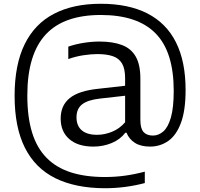

<svg xmlns="http://www.w3.org/2000/svg" viewBox="-20 -769 1062 1019"><path d="M536.5 230Q380.5 229.5 273.8 176.8Q167 124 112.2 15.2Q57.5 -93.5 57.5 -260Q57.5 -426 111 -534.5Q164.5 -643 266.8 -696Q369 -749 514.5 -749Q662 -749 762.5 -697.5Q863 -646 914 -544.2Q965 -442.5 965 -291.5Q965 -182.5 940.2 -116.5Q915.5 -50.5 872.8 -20.8Q830 9 776.5 9Q727 9 696 -10.8Q665 -30.5 651.5 -64.5H645Q618.5 -29 573 -10Q527.5 9 476 9Q393.5 9 347.8 -30.8Q302 -70.5 302 -139.5Q302 -209.5 350.2 -248.5Q398.5 -287.5 503 -298L667.5 -316.5L671.5 -264L508 -245.5Q444 -238 415 -214.5Q386 -191 386 -146.5Q386 -101.5 413.8 -77.5Q441.5 -53.5 495.5 -53.5Q534.5 -53.5 574.2 -69.5Q614 -85.5 644 -120V-354Q644 -404.5 627.5 -432.2Q611 -460 578.2 -471Q545.5 -482 497 -482Q465 -482 424 -476Q383 -470 342.5 -455.5V-521.5Q379.5 -534.5 423.5 -541.5Q467.5 -548.5 507.5 -548.5Q578.5 -548.5 627 -530.2Q675.5 -512 700.2 -469Q725 -426 725 -352V-132Q725 -87 742 -68.2Q759 -49.5 792 -49.5Q821.5 -49.5 846.8 -71.5Q872 -93.5 887 -145.5Q902 -197.5 902 -286.5Q902 -390 878.2 -466Q854.5 -542 806 -591.5Q757.5 -641 684.8 -665.2Q612 -689.5 514.5 -689.5Q418.5 -689.5 345.5 -664.2Q272.5 -639 223.5 -586.8Q174.5 -534.5 149.8 -453.8Q125 -373 125 -261.5Q125 -148 150.2 -66Q175.5 16 226.8 68.2Q278 120.5 355.2 145.5Q432.5 170.5 536.5 170.5Q590.5 170.5 642 163.5Q693.5 156.5 748.5 142V202.5Q700 215.5 645.8 222.8Q591.5 230 536.5 230Z"/></svg>

Font: Encode Sans SC SemiExpanded
Style: Regular
Weight: 400
Width: 6
Designer: Multiple Designers
Foundry: Impallari Type
Version: Version 3.002